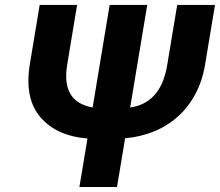

<svg xmlns="http://www.w3.org/2000/svg" viewBox="-20 -747 879 767"><path d="M99.1 -489.7 138.5 -727.3H288L248.6 -489.7Q223.4 -339.5 350.1 -317.8L418 -727.3H568.2L500 -317.5Q535.5 -322.8 561.1 -337.9Q586.6 -353 604.2 -375.7Q621.8 -398.4 632.5 -427.6Q643.1 -456.7 648.4 -489.7L687.9 -727.3H838.8L799.4 -489.7Q788.4 -423.7 760.5 -371.4Q732.6 -319.2 691.1 -281.8Q649.5 -244.3 595.9 -222.3Q542.3 -200.3 479.8 -194.6L447.4 0H297.2L329.5 -193.9Q205.3 -203.5 141 -279.5Q77.1 -354.4 99.1 -489.7Z"/></svg>

Font: Inter P
Style: Bold Italic
Weight: 700
Italic angle: 9.39999°
Designer: Rasmus Andersson
Foundry: rsms
Version: Version 3.018;git-588b23468